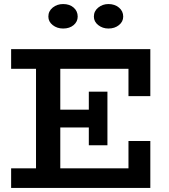

<svg xmlns="http://www.w3.org/2000/svg" viewBox="-20 -929 835 949"><path d="M35 0V-97H615V-232H723V0ZM158 -54V-625H278V-54ZM207 -299V-387H470V-299ZM419 -211V-476H511V-211ZM615 -454V-589H35V-686H723V-454ZM516 -788Q487 -788 465.5 -805Q444 -822 444 -847Q444 -874 465.5 -891.5Q487 -909 516 -909Q547 -909 568 -891.5Q589 -874 589 -847Q589 -822 568 -805Q547 -788 516 -788ZM292 -788Q262 -788 240.5 -805Q219 -822 219 -847Q219 -874 240.5 -891.5Q262 -909 292 -909Q324 -909 344 -891.5Q364 -874 364 -847Q364 -822 344 -805Q324 -788 292 -788Z"/></svg>

Font: BioRhyme SemiBold
Style: Regular
Weight: 600
Designer: Aoife Mooney
Foundry: Aoife Mooney Type
Version: Version 1.600;gftools[0.9.33]